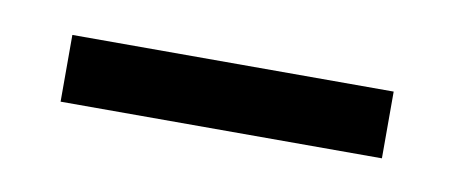

<svg xmlns="http://www.w3.org/2000/svg" viewBox="-26 -350 361 153"><g transform="rotate(10 155.0 -273.0)"><path d="M25 -300H285V-246H25Z"/></g></svg>

Font: Noto Serif Light
Style: Regular
Weight: 300
Designer: Monotype Design Team
Foundry: Monotype Imaging Inc.
Version: Version 1.001